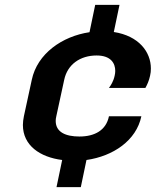

<svg xmlns="http://www.w3.org/2000/svg" viewBox="-20 -770 641 790"><path d="M371.7 -750 348.3 -637.5C235.8 -620.8 133.3 -549.2 110.8 -441.7L78.3 -291.7C75.8 -279.2 74.2 -266.7 74.2 -255.8C74.2 -171.7 144.2 -123.3 235.8 -111.7L212.5 0H312.5L335.8 -111.7C445.8 -127.5 540.8 -191.7 561.7 -291.7H428.3C416.7 -234.2 370 -208.3 306.7 -208.3C250.8 -208.3 209.2 -225.8 209.2 -272.5C209.2 -278.3 210 -285 211.7 -291.7L244.2 -441.7C257.5 -505 310 -541.7 377.5 -541.7C436.7 -541.7 454.2 -509.2 454.2 -478.3C454.2 -471.7 453.3 -465 451.7 -458.3C446.7 -435 435.8 -418.3 428.3 -408.3H578.3C585.8 -421.7 593.3 -438.3 597.5 -458.3C600 -468.3 600.8 -478.3 600.8 -488.3C600.8 -556.7 550.8 -622.5 448.3 -638.3L471.7 -750Z"/></svg>

Font: BoonHome
Style: Bold Oblique
Weight: 700
Italic angle: -12°
Designer: Sungsit Sawaiwan
Foundry: Sungsit Sawaiwan
Version: Version 0.2